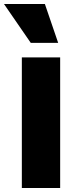

<svg xmlns="http://www.w3.org/2000/svg" viewBox="-24 -947 409 967"><path d="M86 0V-658H279V0ZM131 -731 -4 -927H202L269 -731Z"/></svg>

Font: Ysabeau Infant Black
Style: Regular
Weight: 900
Designer: Christian Thalmann (Catharsis Fonts)
Version: Version 2.001;gftools[0.9.30]; featfreeze: ss01,ss02,lnum